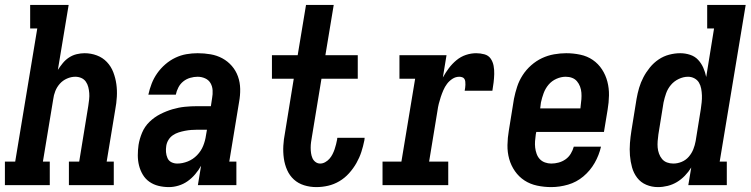

<svg xmlns="http://www.w3.org/2000/svg" viewBox="-39 -755 3061 783"><path d="M-19 0V-96H23L113 -639H84V-735H241L197 -470Q206 -484 217 -497.5Q228 -511 242.5 -520.5Q257 -530 273.5 -534Q290 -538 306 -538Q332 -538 356 -529Q380 -520 397 -502Q414 -484 423 -460.5Q432 -437 435.5 -412Q439 -387 437.5 -360.5Q436 -334 431 -308L396 -96H425V0H242V-96H284L321 -323Q323 -336 324.5 -349.5Q326 -363 325 -375.5Q324 -388 321 -400Q318 -412 311 -422Q304 -432 292.5 -437Q281 -442 268 -442Q251 -442 234 -434.5Q217 -427 205 -413.5Q193 -400 186.5 -383.5Q180 -367 178 -350L136 -96H164V0Z M650 8Q628 8 607.5 3Q587 -2 570.5 -13.5Q554 -25 543.5 -42.5Q533 -60 528 -80Q523 -100 523 -121.5Q523 -143 526 -164Q530 -189 540.5 -214Q551 -239 570.5 -258Q590 -277 614.5 -289.5Q639 -302 664.5 -309.5Q690 -317 715 -319.5Q740 -322 766 -322H821L826 -355Q829 -371 828 -387Q827 -403 819.5 -416Q812 -429 797.5 -435.5Q783 -442 767 -442Q752 -442 736.5 -437.5Q721 -433 708.5 -423Q696 -413 688.5 -398.5Q681 -384 678 -369H566Q571 -392 579.5 -414Q588 -436 602 -456Q616 -476 635 -492.5Q654 -509 676 -519.5Q698 -530 721 -534Q744 -538 767 -538Q794 -538 820 -533.5Q846 -529 868 -517Q890 -505 906.5 -486Q923 -467 931.5 -443Q940 -419 940.5 -392.5Q941 -366 936 -339L896 -96H925V0H768L781 -79Q771 -61 757 -44.5Q743 -28 726 -16Q709 -4 689 2Q669 8 650 8ZM684 -88Q705 -88 726.5 -96.5Q748 -105 764.5 -122Q781 -139 789.5 -160Q798 -181 801 -203L805 -226H766Q753 -226 740.5 -225Q728 -224 715 -221.5Q702 -219 689.5 -215Q677 -211 666 -203.5Q655 -196 648 -184.5Q641 -173 639 -160Q637 -147 638 -134.5Q639 -122 644 -110.5Q649 -99 660 -93.5Q671 -88 684 -88Z M1251 8Q1225 8 1201 0.5Q1177 -7 1159.5 -23Q1142 -39 1132 -61.5Q1122 -84 1118.5 -109.5Q1115 -135 1116.5 -161Q1118 -187 1123 -212L1159 -434H1070V-530H1175L1209 -735H1322L1288 -530H1420V-434H1272L1233 -197Q1231 -186 1229.5 -175Q1228 -164 1228 -152.5Q1228 -141 1229.5 -130.5Q1231 -120 1235 -110.5Q1239 -101 1247.5 -94.5Q1256 -88 1267 -88Q1277 -88 1287 -93.5Q1297 -99 1304.5 -107.5Q1312 -116 1317 -126Q1322 -136 1325.5 -146Q1329 -156 1331.5 -166.5Q1334 -177 1336 -187Q1336 -189 1336 -190Q1336 -191 1337 -193H1448Q1448 -190 1447.5 -187.5Q1447 -185 1447 -183Q1442 -158 1434.5 -135Q1427 -112 1414.5 -90Q1402 -68 1384.5 -48.5Q1367 -29 1345 -16Q1323 -3 1299 2.5Q1275 8 1251 8Z M1521 0V-96H1598L1654 -434H1590V-530H1782L1767 -439Q1778 -459 1791.5 -477Q1805 -495 1822.5 -509.5Q1840 -524 1861 -531Q1882 -538 1903 -538Q1920 -538 1936.5 -533.5Q1953 -529 1962 -516Q1971 -503 1974 -486.5Q1977 -470 1976.5 -453Q1976 -436 1974 -419Q1972 -402 1969 -385H1856Q1857 -391 1858 -397Q1859 -403 1859 -409.5Q1859 -416 1858.5 -422Q1858 -428 1855 -433Q1852 -438 1846 -440Q1840 -442 1834 -442Q1819 -442 1806 -433.5Q1793 -425 1784 -413Q1775 -401 1769 -387Q1763 -373 1758.5 -359.5Q1754 -346 1750.5 -332Q1747 -318 1745 -303L1711 -96H1789V0Z M2209 8Q2180 8 2151.5 2Q2123 -4 2100 -19Q2077 -34 2061 -57Q2045 -80 2037.5 -107Q2030 -134 2030.5 -163.5Q2031 -193 2036 -222L2057 -352Q2062 -377 2070 -401.5Q2078 -426 2092.5 -448.5Q2107 -471 2127.5 -489Q2148 -507 2171.5 -518Q2195 -529 2220.5 -533.5Q2246 -538 2270 -538Q2299 -538 2327.5 -532Q2356 -526 2378.5 -510.5Q2401 -495 2416 -472Q2431 -449 2438 -422Q2445 -395 2444.5 -366Q2444 -337 2439 -308L2424 -217H2148L2146 -207Q2144 -193 2143 -179.5Q2142 -166 2143.5 -153Q2145 -140 2149.5 -127.5Q2154 -115 2162.5 -106Q2171 -97 2183.5 -92.5Q2196 -88 2209 -88Q2224 -88 2239 -92Q2254 -96 2267 -105Q2280 -114 2288.5 -128Q2297 -142 2301 -157H2412Q2404 -122 2386 -90.5Q2368 -59 2340 -35.5Q2312 -12 2277.5 -2Q2243 8 2209 8ZM2164 -313H2328L2329 -323Q2331 -337 2332 -350.5Q2333 -364 2332 -377Q2331 -390 2326.5 -402Q2322 -414 2314 -423.5Q2306 -433 2294 -437.5Q2282 -442 2268 -442Q2249 -442 2230 -433.5Q2211 -425 2198 -409.5Q2185 -394 2178 -375Q2171 -356 2167 -337Z M2644 8Q2619 8 2596.5 -1.5Q2574 -11 2559.5 -30Q2545 -49 2538.5 -72.5Q2532 -96 2530 -121Q2528 -146 2530 -171.5Q2532 -197 2536 -222L2557 -352Q2561 -375 2567.5 -397Q2574 -419 2585 -440Q2596 -461 2611.5 -480Q2627 -499 2647 -512.5Q2667 -526 2690 -532Q2713 -538 2735 -538Q2756 -538 2775.5 -531.5Q2795 -525 2808 -511Q2821 -497 2829 -479Q2837 -461 2841 -441L2873 -639H2845V-735H3002L2896 -96H2925V0H2768L2780 -72Q2769 -54 2754 -38.5Q2739 -23 2721.5 -12.5Q2704 -2 2684 3Q2664 8 2644 8ZM2707 -88Q2724 -88 2741 -95Q2758 -102 2770 -116Q2782 -130 2788.5 -146.5Q2795 -163 2798 -180L2819 -310Q2821 -324 2822.5 -338Q2824 -352 2823.5 -366Q2823 -380 2820.5 -393.5Q2818 -407 2811.5 -418Q2805 -429 2793 -435.5Q2781 -442 2767 -442Q2748 -442 2729 -433Q2710 -424 2697 -408.5Q2684 -393 2677.5 -374.5Q2671 -356 2667 -337L2646 -207Q2644 -193 2643 -179.5Q2642 -166 2643 -153.5Q2644 -141 2648.5 -128.5Q2653 -116 2661 -106.5Q2669 -97 2681 -92.5Q2693 -88 2707 -88Z"/></svg>

Font: Iosevka Curly Slab Oblique
Style: Bold
Weight: 700
Italic angle: -9°
Monospace: yes
Designer: Belleve Invis
Foundry: Belleve Invis
Version: Version 11.1.0; ttfautohint (v1.8.3)